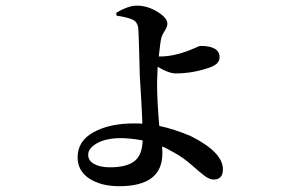

<svg xmlns="http://www.w3.org/2000/svg" viewBox="-20 -596 1040 675"><path d="M366.2 -7.8Q425.8 -7.8 453.1 -29.8Q480.5 -51.8 481.4 -102.5Q434.6 -110.4 406.2 -110.4Q353.5 -110.4 321.8 -92.8Q290 -75.2 290 -51.8Q290 -31.2 311 -19.5Q332 -7.8 366.2 -7.8ZM538.1 -397.5H543.9Q586.9 -397.5 637.7 -416Q648.4 -419.9 659.7 -424.8Q670.9 -429.7 676.3 -432.1Q681.6 -434.6 684.6 -434.6Q752 -434.6 752 -394.5Q752 -372.1 721.7 -360.4Q661.1 -337.9 597.7 -337.9Q573.2 -337.9 534.2 -361.3Q532.2 -318.4 532.2 -305.7Q532.2 -239.3 540 -153.3Q591.8 -142.6 651.4 -117.2Q763.7 -60.5 763.7 -1Q763.7 35.2 731.4 35.2Q715.8 35.2 698.2 21.5Q680.7 7.8 652.3 -17.1Q624 -42 593.8 -58.6Q563.5 -76.2 549.8 -81.1Q550.8 -74.2 550.8 -56.6Q550.8 58.6 399.4 58.6Q335 58.6 293.9 31.7Q252.9 4.9 252.9 -43Q252.9 -100.6 309.1 -131.3Q365.2 -162.1 451.2 -162.1Q471.7 -162.1 480.5 -161.1Q479.5 -195.3 476.1 -252.9Q472.7 -310.5 471.7 -324.2Q467.8 -484.4 465.8 -499Q462.9 -518.6 447.3 -526.4Q429.7 -535.2 389.6 -541L388.7 -550.8Q430.7 -576.2 460.9 -576.2Q498 -576.2 533.2 -554.7Q568.4 -533.2 568.4 -512.7Q568.4 -502 559.6 -488.3Q550.8 -474.6 547.9 -465.8Q543.9 -452.1 538.1 -397.5Z"/></svg>

Font: GenYoMin TW TTF SemiBold
Style: Regular
Weight: 600
Version: Version 1.300